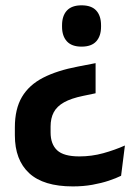

<svg xmlns="http://www.w3.org/2000/svg" viewBox="-20 -522 497 704"><path d="M266 -278 330.5 -290.5V-180L285 -170.5Q241 -161.5 214.8 -146.8Q188.5 -132 177 -110.2Q165.5 -88.5 165.5 -58V-36.5Q165.5 6.5 189.5 29Q213.5 51.5 271 51.5Q316 51.5 358.5 39.8Q401 28 438 11.5L424 122.5Q406 131.5 379 140.5Q352 149.5 318.8 155.5Q285.5 161.5 247 161.5Q139.5 161.5 87 113Q34.5 64.5 34.5 -26V-55Q34.5 -122.5 60.5 -166.5Q86.5 -210.5 138 -237Q189.5 -263.5 266 -278ZM279 -502.5Q315.5 -502.5 333 -483.2Q350.5 -464 350.5 -429V-424Q350.5 -390 333 -370.5Q315.5 -351 279 -351Q243 -351 225.2 -370.5Q207.5 -390 207.5 -424V-429Q207.5 -464 225.2 -483.2Q243 -502.5 279 -502.5Z"/></svg>

Font: Anek Kannada Medium SemiBold
Style: Regular
Weight: 600
Version: Version 1.003